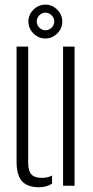

<svg xmlns="http://www.w3.org/2000/svg" viewBox="-20 -801 402 828"><path d="M51.5 -103V-600H101.5V-99Q101.5 -64 115.2 -49Q129 -34 160.5 -34Q185.5 -34 204.5 -44V-9Q180.5 6.5 148.5 6.5Q98.5 6.5 75 -19.5Q51.5 -45.5 51.5 -103ZM252 0V-600H301.5V0ZM175.5 -635Q146.5 -635 124.5 -656.5Q102.5 -678 102.5 -708Q102.5 -737.5 124.2 -759.2Q146 -781 175.5 -781Q205.5 -781 227 -759.2Q248.5 -737.5 248.5 -708Q248.5 -678 226.8 -656.5Q205 -635 175.5 -635ZM175.5 -670.5Q191.5 -670.5 202.8 -682Q214 -693.5 214 -708Q214 -724 202.2 -735.2Q190.5 -746.5 175.5 -746.5Q161 -746.5 149.8 -735.2Q138.5 -724 138.5 -708Q138.5 -693.5 149.5 -682Q160.5 -670.5 175.5 -670.5Z"/></svg>

Font: Big Shoulders Stencil Text Thin ExtraLight
Style: Regular
Weight: 250
Version: Version 2.001